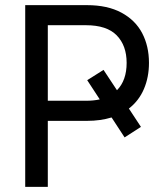

<svg xmlns="http://www.w3.org/2000/svg" viewBox="-20 -727 644 747"><path d="M435.1 -376Q472.7 -414.1 472.7 -482.4Q472.7 -549.8 434.1 -589.4Q395.5 -628.9 314.5 -628.9H166V-335H315.4Q343.8 -335 368.2 -340.3L319.3 -415L382.8 -455.1ZM78.1 -707H318.4Q398.4 -707 452.6 -677.7Q506.8 -648.4 533.2 -597.9Q559.6 -547.4 559.6 -482.4Q559.6 -426.8 540 -380.9Q520.5 -335 481.4 -304.7L528.3 -233.4L464.8 -192.4L414.1 -270Q370.6 -256.8 319.3 -256.8H166V0H78.1Z"/></svg>

Font: Pretendard
Style: Regular
Weight: 400
Designer: Base glyphs from Inter by Rasmus Andersson; Hangeul glyphs from Noto Sans CJK(Source Han Sans) by Jang Soo-young and Kan
Foundry: Kil Hyung-jin
Version: Version 1.309